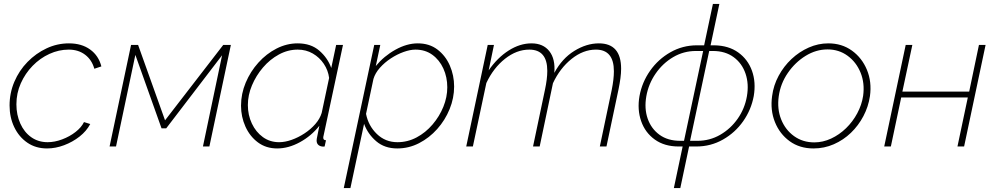

<svg xmlns="http://www.w3.org/2000/svg" viewBox="-20 -750 5089 983"><path d="M221 10Q163 10 120 -19.5Q77 -49 53 -99Q29 -149 29 -210Q29 -274 53.5 -331.5Q78 -389 121 -433Q164 -477 218.5 -502.5Q273 -528 333 -528Q398 -528 441.5 -496.5Q485 -465 499 -410L463 -398Q450 -444 415.5 -470Q381 -496 332 -496Q281 -496 233 -474Q185 -452 147 -413Q109 -374 86.5 -323.5Q64 -273 64 -216Q64 -162 84 -117.5Q104 -73 140 -47.5Q176 -22 224 -22Q260 -22 298.5 -36.5Q337 -51 367 -74.5Q397 -98 410 -125L442 -115Q423 -79 387.5 -51Q352 -23 308 -6.5Q264 10 221 10Z M541 0 651 -520H687L825 -134L1123 -520H1162L1052 0H1019L1117 -467L831 -93H807L673 -469L574 0Z M1399 10Q1342 10 1300.5 -21Q1259 -52 1236.5 -102Q1214 -152 1214 -209Q1214 -270 1238 -327Q1262 -384 1303 -429.5Q1344 -475 1396 -501.5Q1448 -528 1504 -528Q1572 -528 1615 -490.5Q1658 -453 1676 -402L1701 -520H1736L1637 -57Q1635 -50 1635 -45Q1635 -32 1649 -32L1642 0Q1638 0 1634.5 0.5Q1631 1 1628 0Q1601 -5 1601 -31Q1601 -35 1602 -40.5Q1603 -46 1606 -60.5Q1609 -75 1615 -106Q1574 -54 1515.5 -22Q1457 10 1399 10ZM1409 -22Q1439 -22 1473 -34Q1507 -46 1539 -67Q1571 -88 1594.5 -115Q1618 -142 1627 -172L1665 -351Q1660 -390 1638 -423Q1616 -456 1581.5 -476Q1547 -496 1504 -496Q1454 -496 1408 -471Q1362 -446 1326.5 -404.5Q1291 -363 1270 -313Q1249 -263 1249 -212Q1249 -161 1269.5 -117.5Q1290 -74 1326 -48Q1362 -22 1409 -22Z M1896 -520H1927L1904 -412Q1946 -463 2004.5 -495.5Q2063 -528 2119 -528Q2178 -528 2219.5 -496.5Q2261 -465 2283 -414.5Q2305 -364 2305 -307Q2305 -248 2282 -191.5Q2259 -135 2218.5 -89.5Q2178 -44 2125.5 -17Q2073 10 2014 10Q1949 10 1906 -27Q1863 -64 1844 -116L1774 213H1740ZM2015 -22Q2067 -22 2113 -46.5Q2159 -71 2194.5 -112.5Q2230 -154 2250 -203.5Q2270 -253 2270 -303Q2270 -355 2250 -399Q2230 -443 2193.5 -469.5Q2157 -496 2107 -496Q2080 -496 2046.5 -484Q2013 -472 1981 -451Q1949 -430 1925 -403Q1901 -376 1892 -346L1854 -167Q1866 -106 1909.5 -64Q1953 -22 2015 -22Z M2477 -520H2509L2482 -390Q2527 -455 2584.5 -491.5Q2642 -528 2701 -528Q2761 -528 2792.5 -488Q2824 -448 2818 -377Q2858 -451 2920.5 -489.5Q2983 -528 3046 -528Q3160 -528 3160 -398Q3160 -376 3156.5 -349.5Q3153 -323 3147 -294L3085 0H3051L3112 -290Q3123 -345 3123 -385Q3123 -496 3031 -496Q2966 -496 2906.5 -448.5Q2847 -401 2811 -324L2743 0H2709L2770 -290Q2782 -346 2782 -387Q2782 -496 2690 -496Q2625 -496 2565.5 -449Q2506 -402 2470 -325L2401 0H2367Z M3430 213 3475 0H3455Q3382 0 3332.5 -35.5Q3283 -71 3262.5 -130Q3242 -189 3254 -258Q3267 -329 3308.5 -388Q3350 -447 3412.5 -482.5Q3475 -518 3548 -518H3585L3630 -730H3663L3618 -518H3637Q3710 -517 3759.5 -481.5Q3809 -446 3830 -387.5Q3851 -329 3839 -258Q3826 -188 3785 -129.5Q3744 -71 3681.5 -35.5Q3619 0 3545 0H3508L3463 213ZM3463 -29H3482L3580 -489H3543Q3480 -489 3426.5 -457.5Q3373 -426 3336.5 -373Q3300 -320 3289 -257Q3278 -194 3296 -142.5Q3314 -91 3356.5 -60Q3399 -29 3463 -29ZM3513 -29H3550Q3614 -29 3667.5 -60Q3721 -91 3757 -142.5Q3793 -194 3804 -257Q3815 -320 3797 -373Q3779 -426 3736 -457.5Q3693 -489 3630 -489H3611Z M4145 10Q4074 10 4023 -27Q3972 -64 3947.5 -125Q3923 -186 3933 -258Q3940 -313 3966.5 -362Q3993 -411 4032.5 -448Q4072 -485 4120.5 -506.5Q4169 -528 4221 -528Q4290 -528 4341.5 -491Q4393 -454 4418.5 -392.5Q4444 -331 4434 -258Q4426 -204 4400.5 -155.5Q4375 -107 4336.5 -70Q4298 -33 4249 -11.5Q4200 10 4145 10ZM4149 -21Q4193 -21 4235 -40.5Q4277 -60 4311.5 -93.5Q4346 -127 4369 -170Q4392 -213 4399 -259Q4408 -324 4386 -378Q4364 -432 4319.5 -464.5Q4275 -497 4217 -497Q4158 -497 4104.5 -464Q4051 -431 4013.5 -376.5Q3976 -322 3967 -257Q3958 -192 3979.5 -138.5Q4001 -85 4045.5 -53Q4090 -21 4149 -21Z M4507 0 4617 -520H4651L4600 -281H4942L4992 -520H5026L4916 0H4882L4935 -251H4594L4541 0Z"/></svg>

Font: Raleway ExtraLight
Style: Italic
Weight: 200
Italic angle: -12°
Designer: Matt McInerney, Pablo Impallari, Rodrigo Fuenzalida
Foundry: Matt McInerney, Pablo Impallari, Rodrigo Fuenzalida
Version: Version 4.026